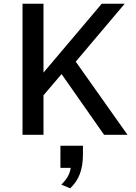

<svg xmlns="http://www.w3.org/2000/svg" viewBox="-20 -731 737 1041"><path d="M346.7 -344.7 325.7 -343.3 215.8 -214.4V0H102.1V-710.9H215.8V-337.4L531.7 -710.9H656.2ZM295.4 -355.5 375 -418.9 671.4 0H544.4ZM360.4 290 312.5 270Q340.3 243.2 353 215.1Q365.7 187 365.7 151.4Q365.7 147.5 365.7 144.3Q365.7 141.1 365.2 137.2L388.7 179.2H307.6V59.1H429.7V106.4Q429.7 168 412.8 212.4Q396 256.8 360.4 290Z"/></svg>

Font: Monda Medium
Style: Regular
Weight: 500
Designer: Vernon Adams
Foundry: Vernon Adams
Version: Version 2.200